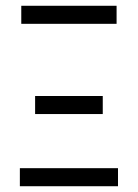

<svg xmlns="http://www.w3.org/2000/svg" viewBox="-20 -645 478 665"><path d="M383.8 -625V-562.5H53.7V-625ZM388.7 -62.5V0H48.8V-62.5ZM335.9 -312.5V-250H101.6V-312.5Z"/></svg>

Font: Sudo Variable
Style: Regular
Weight: 400
Monospace: yes
Designer: Jens Kutilek
Foundry: Jens Kutilek
Version: Version 0.040